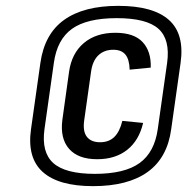

<svg xmlns="http://www.w3.org/2000/svg" viewBox="-20 -858 650 656"><path d="M312 -314Q247 -314 216 -349.5Q185 -385 193 -448L216 -613Q225 -676 266.5 -711Q308 -746 374 -746Q438 -746 467.5 -714Q497 -682 495 -627L423 -620Q422 -655 408.5 -671.5Q395 -688 367 -688Q336 -688 316 -669Q296 -650 291 -612L268 -449Q262 -410 276.5 -391Q291 -372 322 -372Q352 -372 370.5 -390Q389 -408 398 -445L469 -438Q455 -378 414.5 -346Q374 -314 312 -314ZM298 -222Q180 -222 126 -270.5Q72 -319 86 -417L118 -643Q132 -742 199 -790Q266 -838 384 -838Q503 -838 557 -790Q611 -742 597 -643L565 -417Q552 -319 484.5 -270.5Q417 -222 298 -222ZM304 -264Q406 -264 457 -301Q508 -338 519 -417L551 -643Q562 -723 521.5 -759.5Q481 -796 379 -796Q277 -796 226 -759.5Q175 -723 164 -643L132 -417Q121 -338 162 -301Q203 -264 304 -264Z"/></svg>

Font: Pathway Extreme Condensed SemiBold
Style: Italic
Weight: 600
Width: 3
Italic angle: -8°
Version: Version 1.001;gftools[0.9.26]